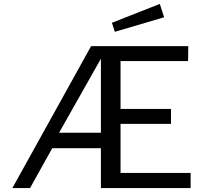

<svg xmlns="http://www.w3.org/2000/svg" viewBox="-20 -958 1058 978"><path d="M794 -938 550 -842 565 -796 816 -870ZM951 -77H594V-327H851V-403H594V-647H938L939 -723H444L43 0H133L246 -203H494V0H951ZM494 -282H281L494 -659Z"/></svg>

Font: United Sans
Style: Regular
Weight: 400
Designer: Pablo Impallari, Rodrigo Fuenzalida (Modified by Dan O. Williams)
Version: Version 1.000;PS 001.000;hotconv 1.0.88;makeotf.lib2.5.64775